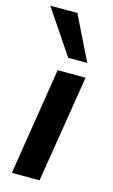

<svg xmlns="http://www.w3.org/2000/svg" viewBox="-118 -804 500 849"><g transform="rotate(15 132.0 -379.0)"><path d="M29 0 107 -491H235L156 0ZM138 -556 2 -758H126L225 -556Z"/></g></svg>

Font: Nunito Sans 11pt
Style: Bold Italic
Weight: 700
Italic angle: -9°
Version: Version 3.101;gftools[0.9.27]